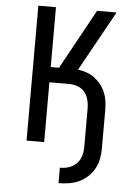

<svg xmlns="http://www.w3.org/2000/svg" viewBox="-62 -781 724 1042"><g transform="rotate(5 300.0 -260.0)"><path d="M297 215V131Q313 131 329.5 128Q346 125 360.5 117.5Q375 110 387 98.5Q399 87 406 72Q413 57 416 40.5Q419 24 419 8V-203Q419 -227 413 -250Q407 -273 392.5 -291Q378 -309 355.5 -317.5Q333 -326 309 -326H200V0H104V-735H200V-409H245L424 -735H530L349 -408Q374 -405 397 -396.5Q420 -388 439.5 -373.5Q459 -359 474 -340Q489 -321 498.5 -298.5Q508 -276 511.5 -251.5Q515 -227 515 -203V8Q515 37 509.5 65Q504 93 490 118Q476 143 455 162.5Q434 182 408 194Q382 206 353.5 210.5Q325 215 297 215Z"/></g></svg>

Font: Iosevka Aile Medium
Style: Regular
Weight: 500
Designer: Belleve Invis
Foundry: Belleve Invis
Version: Version 27.3.5; ttfautohint (v1.8.4)